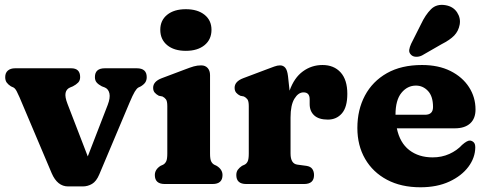

<svg xmlns="http://www.w3.org/2000/svg" viewBox="-20 -760 2014 793"><path d="M321.5 10H261.5Q217 10 193.5 -44.5L60.5 -358.5Q55.5 -370.5 49.2 -382.5Q43 -394.5 36 -398.5L25 -403.5Q14 -410.5 7.8 -419Q1.5 -427.5 1.5 -441.5Q1.5 -459 12.5 -468.5Q23.5 -478 42.5 -478H274Q311 -478 311 -441.5Q311 -427.5 302.8 -419Q294.5 -410.5 281 -403.5L269 -398.5Q254 -392 250.8 -376Q247.5 -360 259 -330.5L342.5 -114L425 -327Q436 -356 432 -374Q428 -392 413.5 -398.5L400.5 -403.5Q387 -410.5 379.5 -419Q372 -427.5 372 -441.5Q372 -478 413 -478H545Q586 -478 586 -441.5Q586 -429.5 580.8 -420.8Q575.5 -412 562 -403.5L551.5 -398.5Q544.5 -394.5 536.5 -381.2Q528.5 -368 515 -336L390 -39.5Q378 -11 360.2 -0.5Q342.5 10 321.5 10Z M747.5 -550Q699 -550 670.5 -573.5Q642 -597 642 -637Q642 -676 670.5 -699Q699 -722 747.5 -722Q796 -722 824.8 -699Q853.5 -676 853.5 -637Q853.5 -597 824.8 -573.5Q796 -550 747.5 -550ZM847.5 -450V-126Q847.5 -103 852 -93.8Q856.5 -84.5 864.5 -80L875 -75Q899 -60 899 -37Q899 0 858 0H660.5Q619.5 0 619.5 -37Q619.5 -60 643 -75L654 -80Q662 -84.5 666.5 -93.8Q671 -103 671 -126V-321.5Q671 -342 665.5 -349.5Q660 -357 651 -361.5L636 -364.5Q625.5 -370 619 -377.5Q612.5 -385 612.5 -397.5Q612.5 -423.5 648 -437L743.5 -473Q765.5 -481.5 780.2 -485.8Q795 -490 811 -490Q828 -490 837.8 -479Q847.5 -468 847.5 -450Z M1169.5 -445.5 1176 -385.5Q1195 -439 1231 -465.2Q1267 -491.5 1312 -491.5Q1359 -491.5 1386.8 -461Q1414.5 -430.5 1414.5 -372.5Q1414.5 -317.5 1392.2 -291.8Q1370 -266 1334 -266Q1297 -266 1278 -283.2Q1259 -300.5 1259 -330V-350Q1259 -378.5 1233.5 -378.5Q1212 -378.5 1196 -352.2Q1180 -326 1180 -274.5V-126Q1180 -83.5 1208.5 -80L1245.5 -75Q1262.5 -72.5 1269.8 -62.2Q1277 -52 1277 -37Q1277 0 1236 0H997Q956 0 956 -37Q956 -50 962.2 -58.8Q968.5 -67.5 979.5 -75L990.5 -80Q998.5 -84 1003 -93.5Q1007.5 -103 1007.5 -126V-321.5Q1007.5 -342 1002 -349.5Q996.5 -357 987.5 -361.5L972.5 -364.5Q962 -369.5 955.5 -377.2Q949 -385 949 -397.5Q949 -423.5 984.5 -437L1080 -473Q1099.5 -480.5 1112.8 -485.2Q1126 -490 1136.5 -490Q1150 -490 1158.2 -480.2Q1166.5 -470.5 1169.5 -445.5Z M1944 -307.5Q1944 -270.5 1921.8 -250.2Q1899.5 -230 1858.5 -230H1619Q1631.5 -170 1670.5 -140Q1709.5 -110 1767 -110Q1804.5 -110 1836 -124.2Q1867.5 -138.5 1888.5 -161.5Q1910 -180.5 1921.5 -179.5Q1930 -178.5 1936.5 -172.2Q1943 -166 1943 -151Q1942.5 -108.5 1914.5 -71Q1886.5 -33.5 1835.8 -10Q1785 13.5 1716.5 13.5Q1637 13.5 1578.5 -17.5Q1520 -48.5 1488 -103.8Q1456 -159 1456 -231.5Q1456 -306.5 1487.2 -365.2Q1518.5 -424 1578 -457.8Q1637.5 -491.5 1723 -491.5Q1791 -491.5 1840.5 -466.8Q1890 -442 1917 -400.2Q1944 -358.5 1944 -307.5ZM1698 -406.5Q1662.5 -406.5 1638 -376.5Q1613.5 -346.5 1613.5 -286H1735.5Q1768.5 -286 1768.5 -318Q1768.5 -362 1747.8 -384.2Q1727 -406.5 1698 -406.5ZM1718.5 -659.5Q1737 -699 1760.2 -722Q1783.5 -745 1820.5 -738.5Q1852 -733 1867.8 -709Q1883.5 -685 1878.5 -658Q1873.5 -631.5 1856 -613.2Q1838.5 -595 1803 -577L1723 -531Q1711 -525 1698 -525.5Q1685 -526 1677.5 -534Q1668.5 -543 1670.2 -554.5Q1672 -566 1678 -579Z"/></svg>

Font: Fraunces 9pt SuperSoft
Style: Bold
Weight: 700
Version: Version 1.000;[b76b70a41]